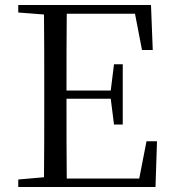

<svg xmlns="http://www.w3.org/2000/svg" viewBox="-20 -748 692 768"><path d="M548 -548H591L584 -728H53V-698L156 -690C157 -591 157 -491 157 -391V-337C157 -236 157 -137 156 -39L53 -30V0H602L608 -183H566L537 -34H247C246 -133 246 -235 246 -353H423L436 -250H471V-491H436L423 -386H246C246 -495 246 -596 247 -693H520Z"/></svg>

Font: Noto Serif CJK KR
Style: Regular
Weight: 400
Designer: Ryoko NISHIZUKA 西塚涼子 (kana & ideographs); Frank Grießhammer (Latin, Greek & Cyrillic); Wenlong ZHANG 张文龙 (bopomofo); San
Foundry: Adobe
Version: Version 2.001;hotconv 1.1.0;makeotfexe 2.6.0